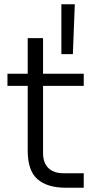

<svg xmlns="http://www.w3.org/2000/svg" viewBox="-20 -875 461 901"><path d="M110 -168V-472H15V-529H110V-696H182V-529H373V-472H182V-157Q182 -111 207 -86.5Q232 -62 278 -62H373V6H289Q202 6 156 -34Q110 -74 110 -168ZM268 -855H331L322 -621H268Z"/></svg>

Font: Sora-SIA Light
Style: Regular
Weight: 300
Designer: Jonathan Barnbrook, Julián Moncada
Foundry: Barnbrook Fonts
Version: Version 2.000